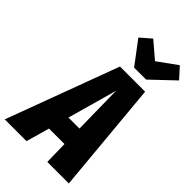

<svg xmlns="http://www.w3.org/2000/svg" viewBox="-333 -1035 1123 1123"><g transform="rotate(45 228.0 -474.0)"><path d="M300 0 297 -145H169L128 0H-52L206 -695H414L478 0ZM204 -271H295L290 -578ZM448 -948 508 -882 368 -749H269L162 -891L228 -948L329 -862Z"/></g></svg>

Font: Fira Sans Extra Condensed ExtraBold
Style: Italic
Weight: 800
Width: 3
Italic angle: -8°
Designer: Carrois Corporate & Edenspiekermann AG
Foundry: Carrois Corporate GbR & Edenspiekermann AG
Version: Version 4.203